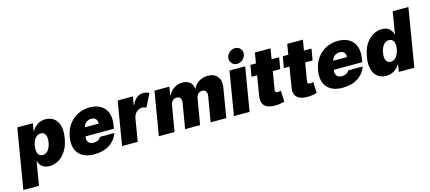

<svg xmlns="http://www.w3.org/2000/svg" viewBox="-97 -1453 5200 2320"><g transform="rotate(-15 2503.0 -293.0)"><path d="M-29.8 204.5 95.2 -545.5H289.8L274.1 -450.3H278.4Q300.8 -491.8 344.5 -522.2Q388.1 -552.6 448.9 -552.6Q502.8 -552.6 546.7 -523.8Q590.6 -495 611 -433.2Q631.4 -371.4 615.1 -272.7Q599.4 -178.3 559.7 -116.1Q519.9 -54 465.9 -23.4Q411.9 7.1 353.7 7.1Q296.2 7.1 262.3 -20.4Q228.3 -47.9 218.8 -89.5H214.5L166.2 204.5ZM241.5 -272.7Q231.9 -213.1 249.1 -178.3Q266.3 -143.5 306.8 -143.5Q347.3 -143.5 375 -177.7Q402.7 -212 413.4 -272.7Q422.9 -333.5 406.4 -367.7Q389.9 -402 349.4 -402Q308.9 -402 280 -367.7Q251.1 -333.5 241.5 -272.7Z M911.9 9.9Q780.9 9.9 718 -64.6Q655.2 -139.2 677.6 -271.3Q691.8 -355.8 736.3 -419Q780.9 -482.2 848.9 -517.4Q916.9 -552.6 1001.4 -552.6Q1083.8 -552.6 1139 -518.6Q1194.2 -484.7 1217.2 -422.1Q1240.1 -359.4 1225.9 -272.7L1218.8 -227.3H864L862.2 -218.8Q855.8 -179.3 875.5 -153.6Q895.2 -127.8 938.9 -127.8Q968.8 -127.8 993.6 -140.3Q1018.5 -152.7 1031.2 -176.1H1210.2Q1181.5 -90.9 1103.7 -40.5Q1025.9 9.9 911.9 9.9ZM884.2 -335.2H1055.4Q1060.7 -370.4 1040.7 -392.6Q1020.6 -414.8 984.4 -414.8Q948.9 -414.8 920.6 -393.1Q892.4 -371.4 884.2 -335.2Z M1259.9 0 1350.9 -545.5H1541.2L1524.1 -441.8H1529.8Q1554.7 -499.3 1591.1 -525.9Q1627.5 -552.6 1671.9 -552.6Q1715.2 -552.6 1745.7 -532.7L1663.4 -372.2Q1652 -377.5 1639 -381.9Q1626.1 -386.4 1610.8 -386.4Q1574.9 -386.4 1543.3 -358.7Q1511.7 -331 1502.8 -284.1L1456 0Z M1720.2 0 1811.1 -545.5H1997.2L1980.1 -441.8H1985.8Q2011 -492.9 2057.2 -522.7Q2103.3 -552.6 2160.5 -552.6Q2217.7 -552.6 2254.3 -522.2Q2290.8 -491.8 2291.2 -441.8H2296.9Q2318.9 -491.8 2369 -522.2Q2419 -552.6 2480.1 -552.6Q2557.9 -552.6 2598.5 -502.1Q2639.2 -451.7 2625 -367.9L2563.9 0H2367.9L2421.9 -318.2Q2426.8 -354 2411.9 -374.5Q2397 -394.9 2366.5 -394.9Q2336.3 -394.9 2315.5 -374.5Q2294.7 -354 2289.8 -318.2L2235.8 0H2048.3L2102.3 -318.2Q2107.2 -354 2092.3 -374.5Q2077.4 -394.9 2046.9 -394.9Q2016.7 -394.9 1995.9 -374.5Q1975.1 -354 1970.2 -318.2L1916.2 0Z M2659.1 0 2750 -545.5H2946L2855.1 0ZM2860.8 -599.4Q2821.4 -599.4 2796.3 -627.3Q2771.3 -655.2 2775.6 -694.6Q2779.8 -734 2811.3 -761.9Q2842.7 -789.8 2882.1 -789.8Q2922.6 -789.8 2948.3 -761.9Q2974.1 -734 2968.8 -694.6Q2963.4 -655.2 2932.4 -627.3Q2901.3 -599.4 2860.8 -599.4Z M3370.7 -545.5 3346.6 -403.4H3253.2L3215.9 -177.6Q3209.5 -143.5 3247.2 -143.5Q3255.7 -143.5 3268.1 -145.8Q3280.5 -148.1 3286.9 -149.1L3292.6 -11.4Q3277.7 -7.1 3252.7 -1.8Q3227.6 3.6 3194.6 5.7Q3091.3 11 3046.2 -31.4Q3001.1 -73.9 3017 -159.1L3057.2 -403.4H2987.2L3011.4 -545.5H3080.6L3102.3 -676.1H3298.3L3276.6 -545.5Z M3775.6 -545.5 3751.4 -403.4H3658L3620.7 -177.6Q3614.3 -143.5 3652 -143.5Q3660.5 -143.5 3672.9 -145.8Q3685.4 -148.1 3691.8 -149.1L3697.4 -11.4Q3682.5 -7.1 3657.5 -1.8Q3632.5 3.6 3599.4 5.7Q3496.1 11 3451 -31.4Q3405.9 -73.9 3421.9 -159.1L3462 -403.4H3392L3416.2 -545.5H3485.4L3507.1 -676.1H3703.1L3681.5 -545.5Z M4018.5 9.9Q3887.4 9.9 3824.6 -64.6Q3761.7 -139.2 3784.1 -271.3Q3798.3 -355.8 3842.9 -419Q3887.4 -482.2 3955.4 -517.4Q4023.4 -552.6 4108 -552.6Q4190.3 -552.6 4245.6 -518.6Q4300.8 -484.7 4323.7 -422.1Q4346.6 -359.4 4332.4 -272.7L4325.3 -227.3H3970.5L3968.8 -218.8Q3962.4 -179.3 3982.1 -153.6Q4001.8 -127.8 4045.5 -127.8Q4075.3 -127.8 4100.1 -140.3Q4125 -152.7 4137.8 -176.1H4316.8Q4288 -90.9 4210.2 -40.5Q4132.5 9.9 4018.5 9.9ZM3990.8 -335.2H4161.9Q4167.3 -370.4 4147.2 -392.6Q4127.1 -414.8 4090.9 -414.8Q4055.4 -414.8 4027.2 -393.1Q3998.9 -371.4 3990.8 -335.2Z M4916.2 0 5036.3 -727.3H4840.2L4794 -450.3H4791.1Q4782.5 -491.8 4748.9 -522.2Q4715.3 -552.6 4654.6 -552.6Q4600.6 -552.6 4547.2 -523.8Q4493.8 -495 4452.9 -433.2Q4412.1 -371.4 4395.7 -272.7Q4380 -178.3 4399.2 -116.1Q4418.4 -54 4462.3 -23.4Q4506.2 7.1 4564.4 7.1Q4621.9 7.1 4665 -20.4Q4708 -47.9 4731.3 -89.5H4737L4721.6 0ZM4769.3 -272.7Q4759.1 -213.1 4730.4 -178.3Q4701.6 -143.5 4661.1 -143.5Q4620.7 -143.5 4603.8 -177.7Q4586.9 -212 4597.4 -272.7Q4607.9 -333.5 4635.8 -367.7Q4663.6 -402 4704.1 -402Q4744.6 -402 4762.2 -367.7Q4779.8 -333.5 4769.3 -272.7Z"/></g></svg>

Font: Inter UI Black
Style: Italic
Weight: 900
Italic angle: -9.39999°
Designer: Rasmus Andersson
Foundry: rsms
Version: 3.2;8d6f07862